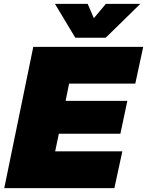

<svg xmlns="http://www.w3.org/2000/svg" viewBox="-20 -972 760 992"><path d="M720 -730 679 -540H337L319 -451H638L602 -281H284L265 -190H612L571 0H2L152 -730ZM264 -952H433L465 -878L527 -952H705L526 -777H369Z"/></svg>

Font: Nacelle Black
Style: Italic
Weight: 900
Italic angle: -12°
Designer: Sora Sagano
Foundry: Sora Sagano
Version: Version 1.000;FEAKit 1.0